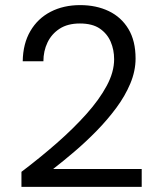

<svg xmlns="http://www.w3.org/2000/svg" viewBox="-20 -732 624 752"><path d="M64 0V-59Q138 -115 203 -172Q268 -229 318.5 -285.5Q369 -342 398 -396Q427 -450 427 -500Q427 -537 413.5 -568.5Q400 -600 371 -620Q342 -640 293 -640Q245 -640 213.5 -619.5Q182 -599 166 -565.5Q150 -532 150 -492H69Q70 -561 99 -610.5Q128 -660 178.5 -686Q229 -712 294 -712Q357 -712 406 -688.5Q455 -665 483 -618.5Q511 -572 511 -503Q511 -454 490.5 -405Q470 -356 435.5 -309.5Q401 -263 359 -220Q317 -177 272.5 -139Q228 -101 188 -70H535V0Z"/></svg>

Font: DM Sans 11pt
Style: Regular
Weight: 400
Version: Version 4.004;gftools[0.9.30]